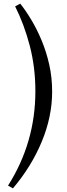

<svg xmlns="http://www.w3.org/2000/svg" viewBox="-20 -827 370 1053"><path d="M266 -325Q266 -187 209 -50Q152 87 51 206L24 191Q174 -45 174 -327Q174 -459 143 -577Q112 -695 63 -792L91 -807Q120 -771 151 -719.5Q182 -668 208 -606Q234 -544 250 -473Q266 -402 266 -325Z"/></svg>

Font: Literata 36pt
Style: Italic
Weight: 400
Italic angle: -2°
Designer: Latin by Veronika Burian and Jose Scaglione. Greek by Irene Vlachou. Cyrillic by Vera Evstafieva
Foundry: TypeTogether
Version: Version 3.002